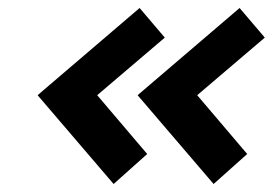

<svg xmlns="http://www.w3.org/2000/svg" viewBox="-20 -520 682 480"><path d="M74 -282 329 -500 392 -426 223 -282 348 -135 264 -60ZM324 -282 579 -500 642 -426 473 -282 598 -135 514 -60Z"/></svg>

Font: Exo
Style: Bold Italic
Weight: 700
Italic angle: -9°
Designer: Natanael Gama
Foundry: Natanael Gama
Version: Version 1.500; ttfautohint (v1.6)